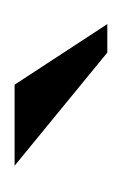

<svg xmlns="http://www.w3.org/2000/svg" viewBox="28 -780 167 263"><g transform="rotate(-90 111.5 -648.5)"><path d="M127 -712H16L171 -585H210Z"/></g></svg>

Font: Tenor Sans
Style: Regular
Weight: 400
Designer: Denis Masharov
Foundry: Denis Masharov
Version: Version 1.1